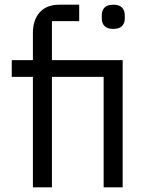

<svg xmlns="http://www.w3.org/2000/svg" viewBox="-20 -797 633 817"><path d="M120 -470H30V-541H120V-656Q120 -712 149 -744.5Q178 -777 233 -777H317V-707H201V-541H502V0H421V-470H201V0H120ZM413 -719V-732Q413 -753 425 -765Q437 -777 462 -777Q487 -777 499 -765Q511 -753 511 -732V-719Q511 -698 499 -686Q487 -674 462 -674Q437 -674 425 -686Q413 -698 413 -719Z"/></svg>

Font: IBM Plex Sans JP
Style: Regular
Weight: 400
Designer: Mike Abbink; Paul van der Laan; Pieter van Rosmalen; Wujin Sim; Yejin Wi; Jinhee Kim; Boomi Park; Yona Kim; Kichan Ma
Foundry: Sandoll Inc.
Version: Version 1.000